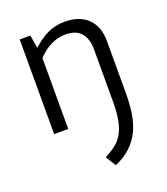

<svg xmlns="http://www.w3.org/2000/svg" viewBox="-132 -568 779 896"><g transform="rotate(-20 258.0 -120.5)"><path d="M448 -69Q448 -12 441 34.5Q434 81 416 118.5Q398 156 367.5 185Q337 214 289 235L257 184Q289 168 312 150Q335 132 349.5 105.5Q364 79 371 42Q378 5 378 -51V-311Q378 -358 354 -388.5Q330 -419 274 -419Q239 -419 203 -401.5Q167 -384 138 -352V0H68V-470H121L132 -405Q167 -438 205.5 -457Q244 -476 294 -476Q366 -476 407 -436Q448 -396 448 -324Z"/></g></svg>

Font: Ek Mukta Light
Style: Regular
Weight: 300
Designer: Girish Dalvi and Yashodeep Gholap
Foundry: Ek Type
Version: Version 2.538;PS 1.002;hotconv 16.6.51;makeotf.lib2.5.65220;